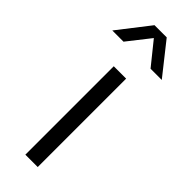

<svg xmlns="http://www.w3.org/2000/svg" viewBox="-313 -804 823 823"><g transform="rotate(45 99.0 -392.0)"><path d="M62 0H137V-536H62ZM-51 -640H17L98 -743L181 -640H249L135 -784H61Z"/></g></svg>

Font: Plus Jakarta Sans
Style: Regular
Weight: 400
Designer: Gumpita Rahayu
Foundry: Tokotype
Version: Version 2.004; ttfautohint (v1.8.3)